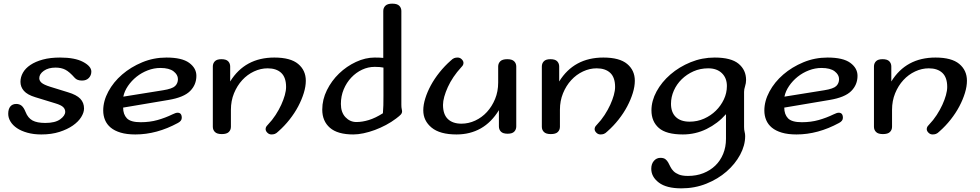

<svg xmlns="http://www.w3.org/2000/svg" viewBox="-20 -722 5363 1051"><path d="M228 -49Q282 -49 309.5 -69Q337 -89 337 -110Q337 -125 325.5 -136Q314 -147 284 -156L173 -190Q130 -203 111 -224.5Q92 -246 92 -274Q92 -300 105.5 -324Q119 -348 146.5 -366.5Q174 -385 214.5 -396Q255 -407 309 -407Q390 -407 435 -383Q480 -359 480 -330Q480 -310 466.5 -295.5Q453 -281 429 -281Q402 -281 389 -296Q360 -329 337.5 -340.5Q315 -352 284 -352Q245 -352 220 -334.5Q195 -317 195 -294Q195 -280 207.5 -269Q220 -258 255 -247L352 -217Q399 -203 419.5 -181.5Q440 -160 440 -128Q440 -106 424.5 -81Q409 -56 379 -35Q349 -14 305.5 0Q262 14 206 14Q164 14 130 4.5Q96 -5 73 -20.5Q50 -36 37.5 -56.5Q25 -77 25 -99Q25 -125 36.5 -139Q48 -153 69 -153Q86 -153 98 -143.5Q110 -134 120 -109Q133 -76 158 -62.5Q183 -49 228 -49Z M891 -407Q976 -407 1015.5 -378Q1055 -349 1055 -307Q1055 -258 1020.5 -223.5Q986 -189 903 -175L654 -133Q654 -96 674.5 -74.5Q695 -53 750 -53Q800 -53 842.5 -65Q885 -77 924 -96Q942 -105 952 -105Q975 -105 975 -77Q975 -60 954 -49Q838 14 721 14Q674 14 640.5 4Q607 -6 586 -23.5Q565 -41 555 -65Q545 -89 545 -117Q545 -169 573 -221Q601 -273 648.5 -314Q696 -355 758.5 -381Q821 -407 891 -407ZM858 -350Q823 -350 789 -337Q755 -324 727.5 -302Q700 -280 680.5 -251.5Q661 -223 655 -193L873 -228Q923 -236 938.5 -251Q954 -266 954 -289Q954 -313 930 -331.5Q906 -350 858 -350Z M1240 -276Q1321 -407 1482 -407Q1570 -407 1612 -372Q1654 -337 1654 -280Q1654 -249 1643 -213Q1632 -177 1612.5 -140Q1593 -103 1565 -67.5Q1537 -32 1504 -3Q1493 8 1484.5 11Q1476 14 1466 14Q1453 14 1443.5 4.5Q1434 -5 1434 -15Q1434 -20 1436 -25.5Q1438 -31 1446 -39Q1470 -64 1488.5 -92.5Q1507 -121 1519.5 -148.5Q1532 -176 1539 -201Q1546 -226 1546 -246Q1546 -298 1519.5 -323Q1493 -348 1445 -348Q1407 -348 1370.5 -331Q1334 -314 1306 -283.5Q1278 -253 1261 -211.5Q1244 -170 1244 -121V-28Q1244 -11 1232.5 0.5Q1221 12 1194 12Q1168 12 1156.5 0.5Q1145 -11 1145 -28V-358Q1145 -375 1156 -386.5Q1167 -398 1192 -398Q1218 -398 1229 -386.5Q1240 -375 1240 -358Z M2079 -352Q2068 -354 2058 -355Q2048 -356 2031 -356Q1995 -356 1962 -340.5Q1929 -325 1903 -297.5Q1877 -270 1861.5 -233Q1846 -196 1846 -153Q1846 -107 1871 -80.5Q1896 -54 1931 -54Q1963 -54 1999 -65Q2035 -76 2076 -102Q2078 -123 2078.5 -145.5Q2079 -168 2079 -196ZM2177 -148Q2177 -134 2179 -125.5Q2181 -117 2181 -111Q2181 -103 2174.5 -95.5Q2168 -88 2148 -73Q2123 -54 2093 -38Q2063 -22 2032 -10.5Q2001 1 1970.5 7.5Q1940 14 1914 14Q1828 14 1786 -22.5Q1744 -59 1744 -122Q1744 -177 1769.5 -228.5Q1795 -280 1836 -319.5Q1877 -359 1928.5 -383Q1980 -407 2031 -407Q2045 -407 2057.5 -406.5Q2070 -406 2078 -405V-662Q2078 -679 2089.5 -690.5Q2101 -702 2127 -702Q2154 -702 2165.5 -690.5Q2177 -679 2177 -662Z M2711 -119Q2670 -52 2611.5 -19Q2553 14 2479 14Q2388 14 2342.5 -23.5Q2297 -61 2297 -118Q2297 -148 2308 -183.5Q2319 -219 2338.5 -255Q2358 -291 2386 -326Q2414 -361 2447 -390Q2458 -401 2466.5 -404Q2475 -407 2485 -407Q2498 -407 2507.5 -397.5Q2517 -388 2517 -378Q2517 -373 2515 -367.5Q2513 -362 2505 -354Q2481 -328 2462.5 -300.5Q2444 -273 2431.5 -245.5Q2419 -218 2412 -193Q2405 -168 2405 -148Q2405 -96 2431.5 -70.5Q2458 -45 2506 -45Q2545 -45 2581.5 -62Q2618 -79 2645.5 -109Q2673 -139 2690 -180Q2707 -221 2707 -270V-358Q2707 -375 2718.5 -386.5Q2730 -398 2757 -398Q2783 -398 2794.5 -386.5Q2806 -375 2806 -358V-30Q2806 -13 2795 -1.5Q2784 10 2759 10Q2733 10 2722 -1.5Q2711 -13 2711 -30Z M3041 -276Q3122 -407 3283 -407Q3371 -407 3413 -372Q3455 -337 3455 -280Q3455 -249 3444 -213Q3433 -177 3413.5 -140Q3394 -103 3366 -67.5Q3338 -32 3305 -3Q3294 8 3285.5 11Q3277 14 3267 14Q3254 14 3244.5 4.5Q3235 -5 3235 -15Q3235 -20 3237 -25.5Q3239 -31 3247 -39Q3271 -64 3289.5 -92.5Q3308 -121 3320.5 -148.5Q3333 -176 3340 -201Q3347 -226 3347 -246Q3347 -298 3320.5 -323Q3294 -348 3246 -348Q3208 -348 3171.5 -331Q3135 -314 3107 -283.5Q3079 -253 3062 -211.5Q3045 -170 3045 -121V-28Q3045 -11 3033.5 0.5Q3022 12 2995 12Q2969 12 2957.5 0.5Q2946 -11 2946 -28V-358Q2946 -375 2957 -386.5Q2968 -398 2993 -398Q3019 -398 3030 -386.5Q3041 -375 3041 -358Z M4053 -27Q4053 -11 4056 0Q4059 11 4059 23Q4059 74 4031.5 125Q4004 176 3957 217Q3910 258 3846.5 283.5Q3783 309 3710 309Q3628 309 3586.5 277.5Q3545 246 3545 202Q3545 175 3559.5 158.5Q3574 142 3595 142Q3613 142 3622.5 149.5Q3632 157 3638 168Q3644 179 3650 191.5Q3656 204 3667 215Q3678 226 3696.5 233.5Q3715 241 3746 241Q3792 241 3830 226Q3868 211 3895.5 184.5Q3923 158 3938.5 120.5Q3954 83 3954 38V-97Q3909 -46 3848 -16Q3787 14 3718 14Q3627 14 3586.5 -21.5Q3546 -57 3546 -118Q3546 -170 3574 -221.5Q3602 -273 3650 -314.5Q3698 -356 3760.5 -381.5Q3823 -407 3892 -407Q3982 -407 4023 -373Q4064 -339 4064 -284Q4064 -267 4058.5 -250Q4053 -233 4053 -219ZM3857 -348Q3813 -348 3776 -331.5Q3739 -315 3711.5 -288Q3684 -261 3668.5 -226Q3653 -191 3653 -154Q3653 -107 3679.5 -81.5Q3706 -56 3755 -56Q3797 -56 3834 -72.5Q3871 -89 3898.5 -116Q3926 -143 3942.5 -178Q3959 -213 3959 -251Q3959 -295 3931.5 -321.5Q3904 -348 3857 -348Z M4510 -407Q4595 -407 4634.5 -378Q4674 -349 4674 -307Q4674 -258 4639.5 -223.5Q4605 -189 4522 -175L4273 -133Q4273 -96 4293.5 -74.5Q4314 -53 4369 -53Q4419 -53 4461.5 -65Q4504 -77 4543 -96Q4561 -105 4571 -105Q4594 -105 4594 -77Q4594 -60 4573 -49Q4457 14 4340 14Q4293 14 4259.5 4Q4226 -6 4205 -23.5Q4184 -41 4174 -65Q4164 -89 4164 -117Q4164 -169 4192 -221Q4220 -273 4267.5 -314Q4315 -355 4377.5 -381Q4440 -407 4510 -407ZM4477 -350Q4442 -350 4408 -337Q4374 -324 4346.5 -302Q4319 -280 4299.5 -251.5Q4280 -223 4274 -193L4492 -228Q4542 -236 4557.5 -251Q4573 -266 4573 -289Q4573 -313 4549 -331.5Q4525 -350 4477 -350Z M4859 -276Q4940 -407 5101 -407Q5189 -407 5231 -372Q5273 -337 5273 -280Q5273 -249 5262 -213Q5251 -177 5231.5 -140Q5212 -103 5184 -67.5Q5156 -32 5123 -3Q5112 8 5103.5 11Q5095 14 5085 14Q5072 14 5062.5 4.5Q5053 -5 5053 -15Q5053 -20 5055 -25.5Q5057 -31 5065 -39Q5089 -64 5107.5 -92.5Q5126 -121 5138.5 -148.5Q5151 -176 5158 -201Q5165 -226 5165 -246Q5165 -298 5138.5 -323Q5112 -348 5064 -348Q5026 -348 4989.5 -331Q4953 -314 4925 -283.5Q4897 -253 4880 -211.5Q4863 -170 4863 -121V-28Q4863 -11 4851.5 0.5Q4840 12 4813 12Q4787 12 4775.5 0.5Q4764 -11 4764 -28V-358Q4764 -375 4775 -386.5Q4786 -398 4811 -398Q4837 -398 4848 -386.5Q4859 -375 4859 -358Z"/></svg>

Font: Sofadi One
Style: Regular
Weight: 400
Designer: Botjo Nikoltchev
Foundry: Botjo Nikoltchev
Version: Version 1.002